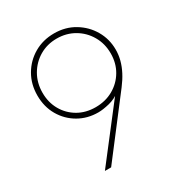

<svg xmlns="http://www.w3.org/2000/svg" viewBox="-172 -847 905 966"><g transform="rotate(-30 281.0 -364.0)"><path d="M281.2 -727.5Q346.7 -727.5 398.4 -696.5Q450.2 -665.5 480 -614.3Q509.8 -563 509.8 -502Q509.8 -471.2 502 -441.4Q494.1 -411.6 478.8 -382.1Q463.4 -352.5 440.4 -322.3L193.4 0H157.2L393.6 -305.7L410.2 -315.4Q379.4 -290 341.6 -280.8Q303.7 -271.5 276.4 -271.5Q213.9 -271.5 163.1 -300.8Q112.3 -330.1 82.5 -381.3Q52.7 -432.6 52.7 -498Q52.7 -563.5 83 -615.5Q113.3 -667.5 165 -697.5Q216.8 -727.5 281.2 -727.5ZM279.3 -698.2Q224.1 -698.2 179.4 -671.9Q134.8 -645.5 108.4 -599.9Q82 -554.2 82 -497.1Q82 -440.9 107.4 -396.5Q132.8 -352.1 177 -326.4Q221.2 -300.8 278.3 -300.8Q335 -300.8 380.4 -326.4Q425.8 -352.1 452.1 -396.7Q478.5 -441.4 478.5 -498Q478.5 -554.7 452.1 -600.1Q425.8 -645.5 380.6 -671.9Q335.4 -698.2 279.3 -698.2Z"/></g></svg>

Font: Reddit Mono ExtraLight
Style: Regular
Weight: 250
Monospace: yes
Designer: Stephen Hutchings
Foundry: Reddit
Version: Version 1.014